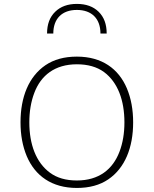

<svg xmlns="http://www.w3.org/2000/svg" viewBox="-20 -952 782 978"><path d="M251.5 -781.2C251.5 -856.9 295.9 -901.4 371.6 -901.4C447.3 -901.4 491.7 -856.9 491.7 -781.2H523.4C523.4 -828.6 509.8 -865.2 482.4 -892.1C455.1 -918.9 418 -932.1 371.6 -932.1C325.2 -932.1 288.6 -918.9 261.2 -892.1C233.4 -865.2 219.7 -828.6 219.7 -781.2ZM371.6 -663.6C307.6 -663.6 254.4 -648.9 211.9 -620.1C126.5 -562 84.5 -458 84.5 -328.6C84.5 -264.2 95.2 -207 116.2 -156.7C158.7 -56.2 244.1 5.4 371.6 5.4C435.5 5.4 488.8 -9.3 531.2 -38.1C616.2 -95.7 658.2 -199.7 658.2 -328.6C658.2 -393.6 647.5 -451.2 626.5 -501.5C584 -602.1 499 -663.6 371.6 -663.6ZM371.6 -624.5C427.7 -624.5 473.6 -611.3 509.3 -585.4C580.6 -532.7 613.8 -439.9 613.8 -328.6C613.8 -273.4 605.5 -223.1 588.4 -178.7C554.2 -88.9 483.4 -32.7 371.6 -32.7C315.4 -32.7 270 -45.9 234.4 -72.3C163.1 -124.5 129.4 -217.8 129.4 -328.6C129.4 -383.8 137.7 -434.1 154.8 -479C188.5 -568.4 259.8 -624.5 371.6 -624.5Z"/></svg>

Font: Estedad ExtraLight
Style: Regular
Weight: 200
Designer: Amin Abedi
Version: Version 7.3